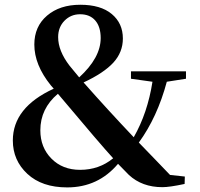

<svg xmlns="http://www.w3.org/2000/svg" viewBox="-20 -776 843 811"><path d="M458 -107.4Q409.2 -160.2 224.6 -379.9Q150.4 -317.4 150.4 -225.6Q150.4 -153.3 197.3 -106Q244.1 -58.6 318.4 -58.6Q398.4 -58.6 458 -107.4ZM318.4 -715.8Q279.3 -715.8 252.4 -688.5Q225.6 -661.1 225.6 -619.1Q225.6 -561.5 273.4 -499Q279.3 -492.2 314.5 -449.2Q405.3 -532.2 405.3 -615.2Q405.3 -663.1 382.3 -689.5Q359.4 -715.8 318.4 -715.8ZM765.6 -443.4 684.6 -430.7Q644.5 -281.2 566.4 -173.8Q588.9 -150.4 636.2 -101.6Q683.6 -52.7 698.2 -37.1L760.7 -30.3L759.8 1Q696.3 14.6 666 14.6Q580.1 14.6 524.4 -37.1Q485.4 -76.2 478.5 -84Q394.5 15.6 263.7 15.6Q157.2 15.6 95.7 -41.5Q34.2 -98.6 34.2 -182.6Q34.2 -322.3 207 -401.4L194.3 -416Q125 -502 125 -587.9Q125 -664.1 178.7 -710Q232.4 -755.9 319.3 -755.9Q405.3 -755.9 452.1 -716.8Q499 -677.7 499 -613.3Q499 -555.7 459 -511.7Q418.9 -467.8 333 -427.7Q436.5 -310.5 544.9 -196.3Q603.5 -298.8 624 -430.7L533.2 -443.4V-474.6H765.6Z"/></svg>

Font: GenYoMin TW TTF Bold
Style: Regular
Weight: 700
Version: Version 1.300